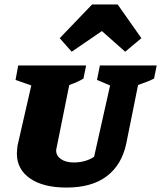

<svg xmlns="http://www.w3.org/2000/svg" viewBox="-20 -834 726 865"><path d="M279 11Q175 11 115.5 -30Q56 -71 56 -143Q56 -152 57.5 -163.5Q59 -175 59 -178L121 -449L50 -474L62 -539H368L356 -480Q341 -471 326.5 -464.5Q312 -458 292 -451L235 -168Q234 -163 233.5 -161.5Q233 -160 233 -156Q233 -132 255 -117Q277 -102 312 -102Q340 -102 363.5 -109Q387 -116 404 -128L476 -449L417 -474L430 -539H686L674 -480Q656 -471 644 -466.5Q632 -462 602 -451L549 -188Q529 -92 461.5 -40.5Q394 11 279 11ZM510 -814 617 -662 544 -601 439 -694 303 -601 249 -662 395 -814Z"/></svg>

Font: Piazzolla SC ExtraBold
Style: Italic
Weight: 800
Italic angle: -11.3°
Designer: Juan Pablo del Peral
Foundry: Huerta Tipografica
Version: Version 1.330